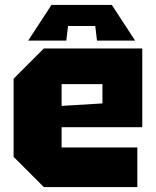

<svg xmlns="http://www.w3.org/2000/svg" viewBox="-20 -756 630 776"><path d="M35 -122V-438L157 -560H555V-242H229V-160H535V0H157ZM229 -328 394 -338V-416H229ZM248 -592H94L188 -736H432L526 -592H372L365 -651H255Z"/></svg>

Font: Tektur ExtraBold
Style: Regular
Weight: 800
Designer: Adam Jagosz
Foundry: Adam Jagosz
Version: Version 1.005;gftools[0.9.30]